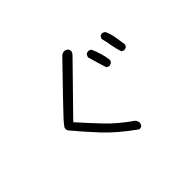

<svg xmlns="http://www.w3.org/2000/svg" viewBox="-136 -980 1272 1272"><g transform="rotate(-45 500.0 -343.5)"><path d="M844.2 -427.2Q846.2 -426.8 850.1 -426.8Q854 -426.8 859.6 -428.5Q865.2 -430.2 870.1 -434.1L877.9 -449.7Q872.6 -489.3 866 -528.3Q859.4 -567.4 843.3 -600.6L827.6 -608.9Q826.2 -609.4 824.7 -609.4Q810.5 -609.4 801.8 -601.1L793.9 -585.9Q803.2 -547.9 810.1 -508.3Q816.4 -469.7 829.1 -434.6ZM676.8 -590.8Q662.6 -590.8 653.3 -583Q646 -573.7 644 -562Q653.8 -527.8 663.3 -494.9Q672.9 -461.9 683.6 -429.7Q692.9 -423.3 704.1 -421.4Q716.3 -423.3 727.1 -430.2L734.9 -445.8Q731 -482.9 720.7 -516.1Q710.4 -549.3 695.8 -583L680.2 -590.3Q678.2 -590.8 676.8 -590.8ZM549.8 15.6Q563.5 15.6 572.3 8.3L580.6 -8.3Q580.6 -9.8 580.6 -13.4Q580.6 -17.1 579.6 -22.9Q577.1 -34.7 567.9 -44.4Q473.6 -109.9 407.2 -179.4Q340.8 -249 271 -327.6L585.9 -649.4L594.2 -666.5Q594.7 -668 594.7 -669.4Q594.7 -683.6 585.4 -694.3L568.8 -702.6Q565.9 -703.1 562.5 -703.1Q541 -703.1 526.9 -686L330.6 -482.9Q260.7 -409.7 247.1 -395Q219.2 -364.7 208 -348.1Q203.1 -341.3 203.1 -333Q203.1 -324.7 206.5 -315.9Q277.3 -230.5 351.6 -150.9Q425.8 -71.3 546.9 15.1Q548.3 15.6 549.8 15.6Z"/></g></svg>

Font: NaikaiFont
Style: Light
Weight: 300
Version: Version 1.89